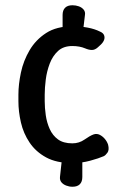

<svg xmlns="http://www.w3.org/2000/svg" viewBox="-20 -610 446 730"><path d="M218 -469V-553Q218 -571 227.5 -580.5Q237 -590 255 -590H256Q268 -590 279.5 -586Q291 -582 298 -573.5Q305 -565 303 -553L293 -469ZM293 -28V63Q293 81 283.5 90.5Q274 100 256 100H255Q243 100 231.5 95.5Q220 91 213.5 83Q207 75 208 63L218 -28ZM255 10Q195 10 155.5 -11.5Q116 -33 92.5 -68Q69 -103 59.5 -144.5Q50 -186 50 -225V-250Q50 -289 59.5 -334Q69 -379 92.5 -419Q116 -459 155.5 -484.5Q195 -510 255 -510Q287 -510 313.5 -505Q340 -500 360 -490Q372 -485 375.5 -476.5Q379 -468 376 -459Q373 -450 364 -441L352 -430Q341 -420 329.5 -420Q318 -420 304 -426Q283 -435 255 -435Q221 -435 200.5 -416Q180 -397 169 -368Q158 -339 154 -307.5Q150 -276 150 -250V-225Q150 -200 154 -172Q158 -144 169 -119.5Q180 -95 200.5 -80Q221 -65 255 -65Q281 -65 301.5 -79.5Q322 -94 336 -99Q348 -103 359 -97.5Q370 -92 378.5 -82Q387 -72 391 -60Q396 -40 388.5 -29.5Q381 -19 374 -16Q356 -8 323 1Q290 10 255 10Z"/></svg>

Font: Winky Sans
Style: Regular
Weight: 400
Designer: Simon Atzbach
Foundry: typofactur
Version: Version 1.205